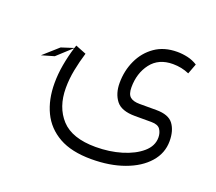

<svg xmlns="http://www.w3.org/2000/svg" viewBox="-103 -484 980 870"><g transform="rotate(20 387.0 -49.0)"><path d="M98.1 -135.7 37.6 -118.2 109.4 -182.1 168.9 -201.2Q170.9 -208 173.3 -214.4L225.1 -193.8Q211.9 -150.9 203.1 -106.2Q194.3 -61.5 194.3 -18.1Q194.3 74.2 246.3 130.9Q298.3 187.5 412.1 187.5Q478.5 187.5 536.1 170.2Q593.8 152.8 629.6 122.1Q665.5 91.3 665.5 50.3Q665.5 27.8 654.3 11.2Q643.1 -5.4 611.3 -5.4H532.2Q466.3 -5.4 440.9 -38.6Q415.5 -71.8 415.5 -122.6Q415.5 -181.6 439 -232.2Q462.4 -282.7 506.6 -313.5Q550.8 -344.2 613.8 -344.2Q638.7 -344.2 663.8 -338.6Q689 -333 711.4 -318.8L692.9 -269.5Q656.2 -285.6 614.3 -285.6Q545.4 -285.6 509 -238Q472.7 -190.4 472.7 -122.1Q472.7 -89.4 487.5 -76.7Q502.4 -64 533.2 -64H613.8Q673.3 -64 696 -33.2Q718.8 -2.4 718.8 48.3Q718.8 106.4 679.4 151.1Q640.1 195.8 570.8 220.9Q501.5 246.1 412.1 246.1Q316.9 246.1 256.6 212.2Q196.3 178.2 167.5 118.2Q138.7 58.1 138.7 -21Q138.7 -64.5 146.7 -110.1Q154.8 -155.8 168.5 -200.2Z"/></g></svg>

Font: Vazirmatn FD ExtraLight
Style: Regular
Weight: 200
Designer: Saber Rastikerdar
Foundry: Saber Rastikerdar
Version: Version 33.003